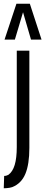

<svg xmlns="http://www.w3.org/2000/svg" viewBox="-55 -810 244 1037"><path d="M103.6 -11.2Q103.6 77.6 81.8 129.5Q60 181.4 10.9 200.7Q4.2 202.7 -3.4 204.2Q-11 205.6 -18.6 206.1Q-26.3 206.6 -34.7 206.8L-32.5 140.2Q-25.6 140.1 -20.6 138.6Q-15.5 137.2 -10 134.4Q13.2 117.9 24.4 80.8Q35.6 43.8 35.6 -16.2V-536.2H103.6ZM-30.5 -596 33.8 -790H106.1L169.4 -596H112.5L69.4 -743.9L25.3 -596Z"/></svg>

Font: Georama ExtraCondensed Thin
Style: Regular
Weight: 100
Width: 2
Designer: Jean-Baptiste Levee
Foundry: Production Type
Version: Version 1.001